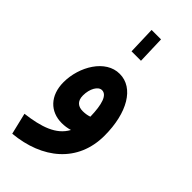

<svg xmlns="http://www.w3.org/2000/svg" viewBox="-286 -738 1022 1022"><g transform="rotate(45 225.0 -227.5)"><path d="M191 -529H262L257 -685H186ZM52 230C259 211 407 91 407 -110C407 -282 337 -400 232 -400C125 -401 51 -274 51 -157C51 -56 112 4 198 4C219 4 240 1 259 -5C220 68 135 95 23 109ZM174 -180C174 -231 198 -272 226 -272C263 -272 280 -219 282 -128C265 -122 248 -120 232 -120C200 -120 174 -136 174 -180Z"/></g></svg>

Font: Noto Sans Arabic UI XCn
Style: Bold
Weight: 700
Width: 2
Designer: Monotype Design Team, Nadine Chahine and Nizar Qandah
Foundry: Monotype Imaging Inc.
Version: Version 2.010